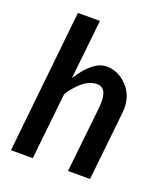

<svg xmlns="http://www.w3.org/2000/svg" viewBox="-129 -788 770 880"><g transform="rotate(20 256.0 -348.0)"><path d="M339.8 -326.2Q340.8 -338.9 340.8 -350.6Q340.8 -419.9 293.9 -419.9Q249 -419.9 205.1 -373Q168.9 -335 167 -319.3L132.8 0H26.4L99.6 -696.3H207L175.8 -406.2Q243.2 -511.7 308.6 -510.7Q362.3 -510.7 404.3 -469.7Q449.2 -425.8 449.2 -359.4Q449.2 -349.6 448.2 -338.9L412.1 0H304.7Z"/></g></svg>

Font: Puritan
Style: BoldItalic
Weight: 700
Version: 2.1